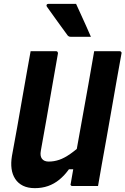

<svg xmlns="http://www.w3.org/2000/svg" viewBox="-20 -966 651 997"><path d="M489 0Q466 0 444 0Q422 0 400 0Q378 0 355 0Q354 0 352 -0.5Q350 -1 349 -2.5Q348 -4 347 -5Q346 -6 346 -8Q346 -10 347 -11Q362 -97 377 -183Q392 -269 408 -355.5Q424 -442 439 -528Q454 -614 469 -700Q492 -700 514 -700Q536 -700 558 -700Q580 -700 602 -700Q605 -700 607 -698.5Q609 -697 610.5 -694.5Q612 -692 611 -689Q598 -617 585 -544Q572 -471 559.5 -398.5Q547 -326 534 -253.5Q521 -181 508 -109Q503 -79 498 -51.5Q493 -24 489 0ZM161 11Q125 11 99.5 -1.5Q74 -14 59 -37Q44 -60 40 -90Q36 -120 42 -156Q56 -230 69 -304Q82 -378 95 -452.5Q108 -527 121 -600Q125 -625 130 -650Q135 -675 139 -700Q173 -700 206 -700Q239 -700 272 -700Q275 -700 277 -698.5Q279 -697 280 -694.5Q281 -692 281 -689Q266 -606 251.5 -521Q237 -436 222 -351Q207 -266 192 -183Q187 -156 198 -141.5Q209 -127 233 -127Q260 -127 287 -136Q314 -145 346 -167.5Q378 -190 422 -230L384 -87H338Q315 -55 288 -33Q261 -11 229.5 0Q198 11 161 11ZM375 -946Q389 -916 401.5 -888Q414 -860 426.5 -833Q439 -806 452 -775Q431 -775 416 -775Q401 -775 385.5 -775Q370 -775 347 -775Q341 -775 337.5 -777Q334 -779 332 -781Q311 -810 297 -829Q283 -848 272 -863.5Q261 -879 249.5 -895Q238 -911 223 -932Q220 -937 222.5 -941.5Q225 -946 232 -946Q264 -946 284.5 -946Q305 -946 325 -946Q345 -946 375 -946Z"/></svg>

Font: RecMonoLinear Nerd Font Mono
Style: Bold Italic
Weight: 700
Italic angle: -10°
Monospace: yes
Version: Version 1.085; ttfautohint (v1.8.4.7-5d5b);Nerd Fonts 3.2.1